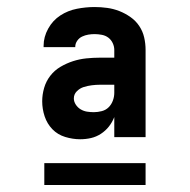

<svg xmlns="http://www.w3.org/2000/svg" viewBox="-20 -713 540 546"><path d="M208 -317Q187 -317 165.5 -323.5Q144 -330 129 -345.5Q114 -361 107 -382Q100 -403 100 -425Q100 -444 105.5 -463Q111 -482 123 -497.5Q135 -513 152 -523Q169 -533 187.5 -539Q206 -545 225.5 -547Q245 -549 264 -549H305V-571Q305 -581 300.5 -590.5Q296 -600 288 -606Q280 -612 269.5 -614Q259 -616 249 -616Q240 -616 231 -614.5Q222 -613 213.5 -609Q205 -605 199.5 -597Q194 -589 194 -580V-579H104V-583Q104 -608 117 -631.5Q130 -655 151.5 -669Q173 -683 198.5 -688Q224 -693 249 -693Q267 -693 285 -690.5Q303 -688 319.5 -681.5Q336 -675 351 -664.5Q366 -654 376 -639Q386 -624 390 -606.5Q394 -589 394 -571V-323H305V-380Q299 -365 289.5 -353Q280 -341 267 -332.5Q254 -324 239 -320.5Q224 -317 208 -317ZM247 -394Q258 -394 269.5 -397Q281 -400 289 -408Q297 -416 301 -427Q305 -438 305 -449V-472H264Q253 -472 241 -470.5Q229 -469 218 -465.5Q207 -462 198.5 -453.5Q190 -445 190 -433Q190 -424 195.5 -415.5Q201 -407 209.5 -402Q218 -397 227.5 -395.5Q237 -394 247 -394ZM106 -187V-249H394V-187Z"/></svg>

Font: Iosevka Fixed
Style: Bold
Weight: 700
Monospace: yes
Designer: Belleve Invis
Foundry: Belleve Invis
Version: Version 32.3.0